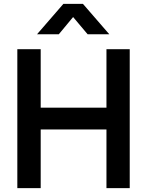

<svg xmlns="http://www.w3.org/2000/svg" viewBox="-20 -975 762 995"><path d="M284.7 -797.4H171.9L308.6 -955.1H409.7L546.4 -797.4H434.1L358.9 -886.7ZM190.9 0H69.8V-720.2H190.9V-417H531.7V-720.2H652.3V0H531.7V-304.2H190.9Z"/></svg>

Font: Vela Sans Bd
Style: Bold
Weight: 700
Designer: Principal design: Mikhail Sharanda - project Manrope.
Design modification: Ravid Balaliev
Foundry: Mikhail Sharanda
Version: Version 1.001